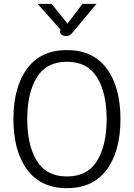

<svg xmlns="http://www.w3.org/2000/svg" viewBox="-20 -971 698 1001"><path d="M50 -350Q50 -517 121.5 -613.5Q193 -710 329 -710Q465 -710 536.5 -613.5Q608 -517 608 -350Q608 -183 536.5 -86.5Q465 10 329 10Q193 10 121.5 -86.5Q50 -183 50 -350ZM536 -350Q536 -486 486 -567.5Q436 -649 329 -649Q222 -649 172 -567.5Q122 -486 122 -350Q122 -214 172 -132.5Q222 -51 329 -51Q436 -51 486 -132.5Q536 -214 536 -350ZM294 -811 296 -816 176 -951H249L332 -848L410 -951H483L359 -802Q349 -791 343 -787Q337 -783 326 -783Q307 -783 298 -793Q289 -803 294 -811Z"/></svg>

Font: Niramit Light
Style: Regular
Weight: 300
Designer: Katatrad Aksorn Co.,Ltd.
Foundry: Cadson Demak Co.,Ltd.
Version: Version 1.000; ttfautohint (v1.6)